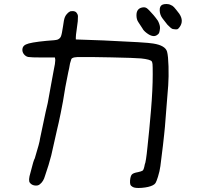

<svg xmlns="http://www.w3.org/2000/svg" viewBox="-20 -780 1040 968"><path d="M797.9 -755.9Q805.7 -759.8 818.8 -759.8Q832 -759.8 840.8 -754.9Q849.6 -752 857.4 -743.7Q865.2 -735.4 883.8 -710.9Q908.2 -674.8 885.7 -643.6Q878.9 -633.8 873 -632.3Q867.2 -630.9 850.6 -633.8Q841.8 -636.7 824.2 -655.3Q812.5 -669.9 799.8 -686.5Q786.1 -704.1 785.2 -726.6Q784.2 -749 797.9 -755.9ZM696.3 -742.2Q710 -745.1 719.2 -739.3Q728.5 -733.4 753.9 -704.1Q765.6 -690.4 776.4 -674.8Q788.1 -651.4 786.6 -636.7Q785.2 -622.1 782.2 -614.3Q778.3 -606.4 769 -601.6Q759.8 -596.7 750 -598.6Q736.3 -600.6 719.7 -613.3Q703.1 -626 698.2 -636.7Q690.4 -647.5 677.7 -668Q668 -681.6 668 -703.1Q668 -736.3 696.3 -742.2ZM323.2 -715.8Q334 -724.6 339.8 -723.6Q354.5 -725.6 363.3 -718.8Q373 -708 373 -698.2Q373 -688.5 372.1 -672.9Q369.1 -647.5 366.2 -627.9Q362.3 -602.5 362.3 -591.8V-581.1L501 -576.2Q723.6 -566.4 752.9 -560.5Q813.5 -550.8 822.3 -519.5Q828.1 -498 829.6 -445.8Q831.1 -393.6 828.1 -349.6Q821.3 -270.5 819.3 -239.3Q809.6 -110.4 807.6 -101.6Q805.7 -83 801.8 -48.8Q792 32.2 788.6 57.6Q785.2 83 776.4 111.3Q768.6 135.7 764.2 142.6Q759.8 149.4 750 154.3Q730.5 164.1 695.3 167Q660.2 169.9 648.4 162.1Q639.6 157.2 637.2 150.4Q634.8 143.6 635.7 129.9Q637.7 107.4 645 99.6Q652.3 91.8 675.8 87.9Q693.4 84 699.2 80.1Q705.1 76.2 710 48.8Q715.8 38.1 723.6 -40Q732.4 -119.1 741.2 -223.6Q750 -328.1 750 -405.3Q750 -447.3 749 -456.5Q748 -465.8 745.1 -470.7Q737.3 -480.5 691.4 -485.4Q660.2 -488.3 542.5 -490.7Q424.8 -493.2 389.6 -492.2Q346.7 -494.1 339.8 -482.4Q337.9 -476.6 333 -460Q328.1 -430.7 324.2 -416Q318.4 -388.7 309.6 -341.8Q296.9 -260.7 286.1 -210Q275.4 -157.2 267.6 -126Q246.1 -29.3 238.3 3.9Q230.5 34.2 224.6 52.7Q218.8 71.3 207 106.4Q199.2 134.8 181.6 148.4Q172.9 157.2 156.2 155.3Q139.6 153.3 130.9 141.6Q121.1 130.9 133.8 89.8Q149.4 26.4 155.3 18.6Q180.7 -64.5 181.6 -80.1Q197.3 -156.2 210 -214.8Q215.8 -240.2 220.7 -260.7Q225.6 -290 236.8 -349.6Q248 -409.2 251 -426.8Q253.9 -444.3 256.8 -457Q259.8 -478.5 257.8 -484.4L256.8 -490.2H191.4Q135.7 -490.2 122.6 -492.7Q109.4 -495.1 99.6 -507.8Q90.8 -520.5 93.3 -534.7Q95.7 -548.8 110.4 -555.7Q131.8 -566.4 214.8 -574.2Q261.7 -577.1 269.5 -580.1Q282.2 -585 287.1 -596.2Q292 -607.4 297.9 -648.4Q301.8 -680.7 307.1 -693.4Q312.5 -706.1 323.2 -715.8Z"/></svg>

Font: JasonHandwriting4
Style: Regular
Weight: 400
Version: Version 1.01.21